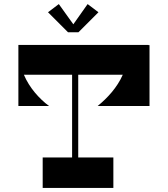

<svg xmlns="http://www.w3.org/2000/svg" viewBox="-20 -920 822 940"><path d="M364 -762 462 -860 409 -900 339 -801 268 -900 215 -860 313 -762ZM458 -401H712V-699H707V-700H70V-401H220C172 -437 124 -490 97 -554H333V-149H189V0H535V-149H363V-554H581C554 -492 506 -440 458 -401Z"/></svg>

Font: Space Cowgirl Bold
Style: Regular
Weight: 700
Designer: Valery Marier
Foundry: Valery Marier
Version: Version 1.000;hotconv 1.0.109;makeotfexe 2.5.65596